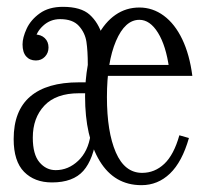

<svg xmlns="http://www.w3.org/2000/svg" viewBox="-20 -524 601 562"><path d="M394 18Q315 18 272 -52.5Q229 -123 229 -242Q229 -289 237 -334Q237 -375 233 -401.5Q229 -428 211 -448Q193 -468 156 -468Q127 -468 106 -448.5Q85 -429 83 -406L82 -423Q100 -423 111 -412.5Q122 -402 122 -385Q122 -369 111.5 -358Q101 -347 85 -347Q67 -347 56.5 -359Q46 -371 46 -394Q46 -414 58 -440Q70 -466 96.5 -485Q123 -504 164 -504Q217 -504 242.5 -481Q268 -458 280 -419H266Q287 -459 318 -480.5Q349 -502 388 -502Q427 -502 459.5 -478Q492 -454 513.5 -409Q535 -364 543 -302H262V-334H483L475 -324Q466 -390 442.5 -428Q419 -466 388 -466Q346 -466 319.5 -404Q293 -342 293 -240Q293 -138 319 -78Q345 -18 396 -18Q433 -18 461 -44.5Q489 -71 505 -128L533 -120Q513 -50 477.5 -16Q442 18 394 18ZM132 10Q81 10 50.5 -21Q20 -52 20 -117Q20 -200 68.5 -241.5Q117 -283 211 -283H247V-251H211Q144 -251 110 -215Q76 -179 76 -121Q76 -72 95.5 -49Q115 -26 143 -26Q180 -26 209 -53.5Q238 -81 245 -129H263Q254 -58 224 -24Q194 10 132 10Z"/></svg>

Font: Margherita Variable
Style: Regular
Weight: 400
Designer: James Puckett
Foundry: Dunwich Type Founders
Version: Version 1.008